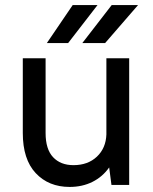

<svg xmlns="http://www.w3.org/2000/svg" viewBox="-20 -730 605 758"><path d="M255 8Q172 8 121 -46.5Q70 -101 70 -205V-500H160V-205Q160 -141 189.5 -109.5Q219 -78 270 -78Q327 -78 362.5 -111.5Q398 -145 400 -199V-500H490V0H420L411 -69Q385 -32 345 -12Q305 8 255 8ZM267 -710H365L249 -560H165ZM421 -710H525L395 -560H305Z"/></svg>

Font: Retni Sans Medium
Style: Regular
Weight: 500
Designer: Vitaly Kuzmin
Foundry: ParaType Ltd.
Version: Version 1.00;March 2, 2019;FontCreator 11.5.0.2425 64-bit; t